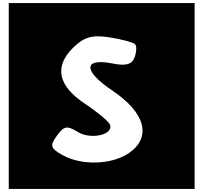

<svg xmlns="http://www.w3.org/2000/svg" viewBox="-20 -1112 1324 1249"><path d="M37 117H1246V-1092H37ZM858 -825C870 -813 869 -778 856 -740C839 -693 800 -681 712 -699C520 -737 520 -650 712 -522C924 -380 968 -221 821 -118C710 -40 512 -33 387 -103C308 -147 303 -164 350 -229C396 -293 416 -297 487 -253C570 -202 719 -235 696 -300C689 -320 616 -382 537 -434C358 -552 330 -676 454 -800C525 -871 580 -887 692 -869C771 -857 847 -836 858 -825Z"/></svg>

Font: Hussar Skorodowane
Style: Bold
Weight: 700
Foundry: Cannot Into Space Fonts
Version: Version 0.892